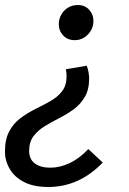

<svg xmlns="http://www.w3.org/2000/svg" viewBox="-37 -527 512 763"><path d="M155.1 216.1Q97 216.1 58.9 196.6Q20.8 177.1 1.8 144.6Q-17.3 112 -17.3 75Q-17.3 26 0.2 -6Q17.7 -38 45.7 -58.5Q73.7 -79 105.1 -94.5Q136.6 -110 164.6 -126Q192.5 -142 210 -164.9Q227.5 -187.9 227.5 -222.8Q227.5 -228.8 227 -235.8Q226.5 -242.8 224.5 -251.7L307.4 -265.8Q312.4 -254.8 314.8 -239.8Q317.3 -224.9 317.3 -215.8Q317.3 -170.9 299.9 -141.4Q282.4 -111.9 255.5 -92.4Q228.5 -72.9 198.1 -57.4Q167.6 -41.9 140.7 -25.5Q113.8 -9 96.3 13.9Q78.8 36.9 78.8 72.7Q78.8 105.5 101.2 122.4Q123.6 139.4 163.4 139.4Q201.3 139.4 240.2 120.9Q279.1 102.4 314 65.5L371.5 119Q322.5 169 268.9 192.5Q215.3 216.1 155.1 216.1ZM272.1 -507Q300.2 -507 317.3 -488.4Q334.3 -469.9 334.3 -443.7Q334.3 -422.6 324.3 -405.6Q314.2 -388.5 297.7 -377.9Q281.1 -367.4 259.9 -367.4Q231.8 -367.4 214.3 -385.9Q196.7 -404.5 196.7 -430.6Q196.7 -451.7 206.7 -469.3Q216.8 -486.9 233.9 -497Q251 -507 272.1 -507Z"/></svg>

Font: Fira Sans Variable
Style: Italic
Weight: 397
Italic angle: -8°
Designer: Carrois Corporate & Edenspiekermann AG
Foundry: Carrois Corporate GbR & Edenspiekermann AG
Version: Version 4.202